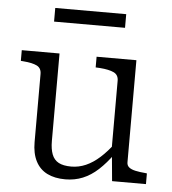

<svg xmlns="http://www.w3.org/2000/svg" viewBox="-53 -782 752 841"><g transform="rotate(5 323.0 -362.0)"><path d="M192 -537V-152Q192 -117 201 -93.5Q210 -70 230.5 -59Q251 -48 286 -48Q319 -48 350 -61.5Q381 -75 411 -102Q441 -129 470 -168L471 -120Q441 -78 409 -48.5Q377 -19 341.5 -4.5Q306 10 265 10Q218 10 185 -6.5Q152 -23 134.5 -57Q117 -91 117 -141V-440Q117 -466 97 -476Q77 -486 38 -489L26 -490V-537ZM530 -537V-88Q530 -74 540 -66Q550 -58 568.5 -54Q587 -50 612 -48L619 -47V0H470L459 -119L456 -125V-440Q456 -466 435 -476Q414 -486 374 -489L355 -490V-537ZM156 -734H468V-674H156Z"/></g></svg>

Font: Roboto Serif 20pt Light
Style: Regular
Weight: 300
Version: Version 1.008